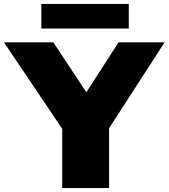

<svg xmlns="http://www.w3.org/2000/svg" viewBox="-50 -955 856 975"><path d="M266 0V-301L-30 -740H221L388.5 -486.5L552 -740H786L504 -304V0ZM160 -810V-935H604V-810Z"/></svg>

Font: Encode Sans Expanded Expanded Black
Style: Regular
Weight: 900
Width: 7
Designer: Multiple Designers
Foundry: Impallari Type
Version: Version 3.000; ttfautohint (v1.8.3) -l 8 -r 50 -G 200 -x 14 